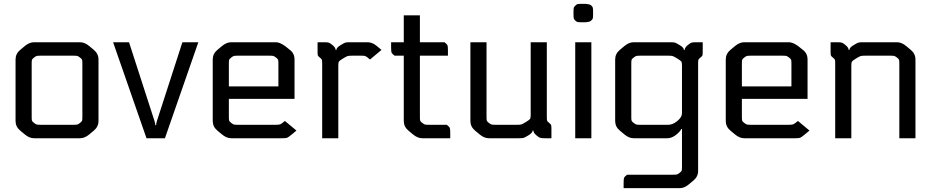

<svg xmlns="http://www.w3.org/2000/svg" viewBox="-20 -720 4848 1000"><path d="M157 -500H397Q421 -500 445 -480L469 -460Q493 -440 493 -410V-90Q493 -60 469 -40L445 -20Q421 0 397 0H157Q133 0 109 -20L85 -40Q61 -60 61 -90V-410Q61 -440 85 -460L109 -480Q133 -500 157 -500ZM409 -111V-389Q409 -404 407.5 -408.5Q406 -413 397 -420Q388 -427 383 -428.5Q378 -430 360 -430H194Q176 -430 171 -428.5Q166 -427 157 -420Q148 -413 146.5 -408.5Q145 -404 145 -389V-111Q145 -96 146.5 -91.5Q148 -87 157 -80Q166 -73 171 -71.5Q176 -70 194 -70H360Q378 -70 383 -71.5Q388 -73 397 -80Q406 -87 407.5 -91.5Q409 -96 409 -111Z M798 -92 930 -500H1013L839 0H743L569 -500H652L784 -92Q789 -77 789 -68H793Q793 -77 798 -92Z M1464 -90 1524 -40 1500 -20Q1482 -5 1475.5 -2.5Q1469 0 1451 0H1184Q1160 0 1136 -20L1112 -40Q1088 -60 1088 -90V-410Q1088 -440 1112 -460L1136 -480Q1160 -500 1184 -500H1417Q1437 -500 1465 -480L1490 -460Q1514 -442 1514 -410V-205H1172V-111Q1172 -96 1173.5 -91.5Q1175 -87 1184 -80Q1193 -73 1198 -71.5Q1203 -70 1221 -70H1415Q1433 -70 1439.5 -72.5Q1446 -75 1464 -90ZM1430 -270V-389Q1430 -404 1428.5 -408.5Q1427 -413 1418 -420Q1409 -427 1404 -428.5Q1399 -430 1381 -430H1221Q1203 -430 1198 -428.5Q1193 -427 1184 -420Q1175 -413 1173.5 -408.5Q1172 -404 1172 -389V-270Z M1634 -500H1669Q1687 -500 1693.5 -497.5Q1700 -495 1712 -485Q1728 -472 1728 -460H1732Q1732 -472 1754 -485Q1772 -496 1778.5 -498Q1785 -500 1803 -500H1895Q1919 -500 1943 -480L1967 -460L1907 -410L1895 -420Q1886 -427 1881 -428.5Q1876 -430 1858 -430H1815Q1797 -430 1790.5 -428Q1784 -426 1766 -415Q1748 -404 1745 -399Q1742 -394 1742 -379V0H1658V-389Q1658 -404 1656.5 -408.5Q1655 -413 1646 -420Q1637 -427 1635.5 -431.5Q1634 -436 1634 -451Z M2167 -640V-500H2295Q2308 -490 2310.5 -484.5Q2313 -479 2313 -456V-430H2167V-111Q2167 -96 2168.5 -91.5Q2170 -87 2179 -80Q2188 -73 2193 -71.5Q2198 -70 2216 -70H2307Q2320 -60 2322.5 -54.5Q2325 -49 2325 -26V0H2179Q2155 0 2131 -20L2107 -40Q2083 -60 2083 -90V-430H2035Q2022 -440 2019.5 -445.5Q2017 -451 2017 -474V-500H2083V-640Z M2683 0H2526Q2502 0 2478 -20L2454 -40Q2430 -60 2430 -90V-500H2514V-111Q2514 -96 2515.5 -91.5Q2517 -87 2526 -80Q2535 -73 2540 -71.5Q2545 -70 2563 -70H2671Q2689 -70 2695.5 -72Q2702 -74 2720 -85Q2738 -96 2741 -101Q2744 -106 2744 -121V-500H2828V-111Q2828 -96 2829.5 -91.5Q2831 -87 2840 -80Q2849 -73 2850.5 -68.5Q2852 -64 2852 -49V0H2817Q2799 0 2792.5 -2.5Q2786 -5 2774 -15Q2758 -28 2758 -40H2754Q2754 -28 2732 -15Q2714 -4 2707.5 -2Q2701 0 2683 0Z M3060 0H2976V-500H3060ZM3069 -656V-648Q3069 -629 3067.5 -624Q3066 -619 3058 -612Q3050 -604 3021 -604H3016Q2994 -604 2989 -605Q2984 -606 2977 -612Q2970 -619 2968.5 -624Q2967 -629 2967 -648V-656Q2967 -675 2968.5 -680Q2970 -685 2978 -692Q2984 -698 2989 -699Q2994 -700 3016 -700H3020Q3050 -700 3059 -692Q3066 -685 3067.5 -680Q3069 -675 3069 -656Z M3317 -70H3460Q3484 -70 3508 -90Q3532 -110 3532 -130V-379Q3532 -394 3529 -399Q3526 -404 3508 -415Q3490 -426 3483.5 -428Q3477 -430 3459 -430H3317Q3299 -430 3294 -428.5Q3289 -427 3280 -420Q3271 -413 3269.5 -408.5Q3268 -404 3268 -389V-111Q3268 -96 3269.5 -91.5Q3271 -87 3280 -80Q3289 -73 3294 -71.5Q3299 -70 3317 -70ZM3246 190H3483Q3501 190 3506 188.5Q3511 187 3520 180Q3529 173 3530.5 168.5Q3532 164 3532 149V-48H3528Q3526 -39 3504 -20Q3480 0 3456 0H3280Q3256 0 3232 -20L3208 -40Q3184 -60 3184 -90V-410Q3184 -440 3208 -460L3232 -480Q3256 -500 3280 -500H3471Q3489 -500 3495.5 -498Q3502 -496 3520 -485Q3542 -472 3542 -460H3546Q3546 -472 3562 -485Q3574 -495 3580.5 -497.5Q3587 -500 3605 -500H3640V-451Q3640 -436 3638.5 -431.5Q3637 -427 3628 -420Q3619 -413 3617.5 -408.5Q3616 -404 3616 -389V170Q3616 200 3592 220L3568 240Q3544 260 3520 260H3228V234Q3228 211 3230.5 205.5Q3233 200 3246 190Z M4136 -90 4196 -40 4172 -20Q4154 -5 4147.5 -2.5Q4141 0 4123 0H3856Q3832 0 3808 -20L3784 -40Q3760 -60 3760 -90V-410Q3760 -440 3784 -460L3808 -480Q3832 -500 3856 -500H4089Q4109 -500 4137 -480L4162 -460Q4186 -442 4186 -410V-205H3844V-111Q3844 -96 3845.5 -91.5Q3847 -87 3856 -80Q3865 -73 3870 -71.5Q3875 -70 3893 -70H4087Q4105 -70 4111.5 -72.5Q4118 -75 4136 -90ZM4102 -270V-389Q4102 -404 4100.5 -408.5Q4099 -413 4090 -420Q4081 -427 4076 -428.5Q4071 -430 4053 -430H3893Q3875 -430 3870 -428.5Q3865 -427 3856 -420Q3847 -413 3845.5 -408.5Q3844 -404 3844 -389V-270Z M4306 -500H4341Q4359 -500 4365.5 -497.5Q4372 -495 4384 -485Q4400 -472 4400 -460H4404Q4404 -472 4426 -485Q4444 -496 4450.5 -498Q4457 -500 4475 -500H4652Q4676 -500 4700 -480L4724 -460Q4748 -440 4748 -410V0H4664V-389Q4664 -404 4662.5 -408.5Q4661 -413 4652 -420Q4643 -427 4638 -428.5Q4633 -430 4615 -430H4487Q4469 -430 4462.5 -428Q4456 -426 4438 -415Q4420 -404 4417 -399Q4414 -394 4414 -379V0H4330V-389Q4330 -404 4328.5 -408.5Q4327 -413 4318 -420Q4309 -427 4307.5 -431.5Q4306 -436 4306 -451Z"/></svg>

Font: Electrolize
Style: Regular
Weight: 400
Designer: Valery Zaveryaev
Foundry: Cyreal (www.cyreal.org)
Version: Version 1.002